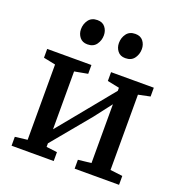

<svg xmlns="http://www.w3.org/2000/svg" viewBox="-141 -914 974 1034"><g transform="rotate(20 346.5 -397.0)"><path d="M38.5 0V-51L109 -59.5V-491L40.5 -505V-555.5H294V-505L218 -491V-159.5L289 -246L475 -473.5V-491L406.5 -505V-555.5H651.5V-505L584 -491V-59.5L654.5 -51V0H400V-51L475 -59.5V-396.5L399 -297.5L218 -79V-58.5L280 -51V0ZM234.5 -652.5Q206 -652.5 190.5 -672Q175 -691.5 175 -718Q175 -748 192 -771Q209 -794 242 -794H243Q272 -794 287.2 -774.5Q302.5 -755 302.5 -728.5Q302.5 -699 285.8 -675.8Q269 -652.5 235.5 -652.5ZM451.5 -652.5Q423 -652.5 407.8 -672Q392.5 -691.5 392.5 -718Q392.5 -748 409.5 -771Q426.5 -794 459.5 -794H460.5Q489.5 -794 504.8 -774.5Q520 -755 520 -728.5Q520 -699 503.2 -675.8Q486.5 -652.5 452.5 -652.5Z"/></g></svg>

Font: Merriweather Medium
Style: Regular
Weight: 500
Version: Version 2.100